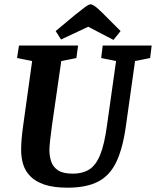

<svg xmlns="http://www.w3.org/2000/svg" viewBox="-20 -859 723 890"><path d="M293 11Q229 11 187 -3Q145 -17 121 -41.5Q97 -66 87.5 -97Q78 -128 78 -163Q78 -211 87 -274L129 -576L59 -590L68 -648H342L334 -590L264 -576L221 -278Q216 -243 212.5 -210.5Q209 -178 209 -164Q209 -135 217.5 -110Q226 -85 249 -69.5Q272 -54 318 -54Q362 -54 393 -73Q424 -92 444 -140.5Q464 -189 476 -278L518 -576L449 -590L456 -648H683L676 -590L606 -576L564 -278Q550 -174 520 -110Q490 -46 435.5 -17.5Q381 11 293 11ZM506 -674 389 -735 263 -676 238 -715 328 -790Q347 -805 361 -816Q375 -827 384.5 -833Q394 -839 400 -839Q405 -839 413 -834.5Q421 -830 431 -821.5Q441 -813 453 -801L539 -715Z"/></svg>

Font: Faustina
Style: Bold Italic
Weight: 700
Italic angle: -8°
Designer: Alfonso Garcia
Foundry: http://www.omnibus-type.com
Version: Version 1.200